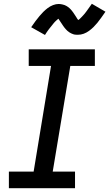

<svg xmlns="http://www.w3.org/2000/svg" viewBox="-20 -996 578 1016"><path d="M27 0V-88H158L250 -647H132V-735H482V-647H352L259 -88H377V0ZM218 -811 145 -852Q157 -870 168 -884.5Q179 -899 189 -911Q199 -923 209 -933Q219 -943 232 -953Q245 -963 260.5 -969Q276 -975 291 -975Q297 -975 302 -974Q307 -973 312 -972Q317 -971 322 -969Q327 -967 331.5 -964.5Q336 -962 340 -959Q344 -956 347.5 -953Q351 -950 355 -945.5Q359 -941 362 -937Q365 -933 368 -929Q371 -925 373 -921.5Q375 -918 378 -914Q381 -910 383.5 -905.5Q386 -901 389 -896.5Q392 -892 394 -890Q398 -892 403.5 -897.5Q409 -903 412.5 -906.5Q416 -910 419.5 -914Q423 -918 427.5 -923Q432 -928 436 -934Q440 -940 445 -946.5Q450 -953 455 -960.5Q460 -968 466 -976L538 -934Q526 -917 515.5 -902Q505 -887 495 -875Q485 -863 475 -853Q465 -843 451.5 -833Q438 -823 423 -817.5Q408 -812 392 -812Q386 -812 379.5 -812.5Q373 -813 367.5 -815Q362 -817 356.5 -819.5Q351 -822 346 -825.5Q341 -829 337 -832.5Q333 -836 328.5 -841Q324 -846 320.5 -850.5Q317 -855 314 -859.5Q311 -864 308 -868.5Q305 -873 301 -879Q297 -885 294 -889.5Q291 -894 289 -897Q285 -894 279.5 -889Q274 -884 270.5 -880.5Q267 -877 263.5 -872.5Q260 -868 256 -863Q252 -858 247.5 -852.5Q243 -847 238 -840.5Q233 -834 228 -826.5Q223 -819 218 -811Z"/></svg>

Font: Iosevka Slab Semibold
Style: Italic
Weight: 600
Italic angle: -9°
Monospace: yes
Designer: Belleve Invis
Foundry: Belleve Invis
Version: Version 11.1.1; ttfautohint (v1.8.3)